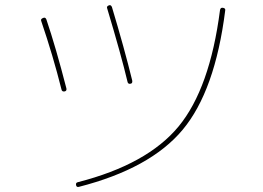

<svg xmlns="http://www.w3.org/2000/svg" viewBox="-20 -731 1040 758"><path d="M291 6.8Q282.2 8.8 280.3 0Q278.3 -9.8 287.1 -11.7Q561.5 -82 685.1 -231.9Q808.6 -381.8 848.6 -691.4Q850.6 -702.1 860.4 -700.2Q871.1 -698.2 869.1 -689.5Q829.1 -372.1 701.2 -218.8Q573.2 -65.4 291 6.8ZM222.7 -377.9Q189.5 -510.7 142.6 -648.4Q139.6 -656.2 150.4 -660.2Q159.2 -664.1 163.1 -654.3Q200.2 -544.9 242.2 -381.8Q244.1 -372.1 235.4 -370.1Q224.6 -368.2 222.7 -377.9ZM483.4 -408.2Q459 -511.7 403.3 -697.3Q399.4 -706.1 410.2 -710Q418 -712.9 421.9 -703.1Q470.7 -541 502 -413.1Q503.9 -401.4 495.1 -400.4Q485.4 -398.4 483.4 -408.2Z"/></svg>

Font: Rounded-X Mgen+ 2m thin
Style: Regular
Weight: 100
Designer: [Source Han Sans]
Ryoko NISHIZUKA  (kana & ideographs); Paul D. Hunt (Latin, Greek & Cyrillic); Wenlong ZHANG  (bopomofo
Version: Version 1.059.20150602